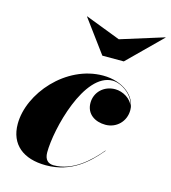

<svg xmlns="http://www.w3.org/2000/svg" viewBox="-109 -809 808 908"><g transform="rotate(15 295.0 -355.5)"><path d="M378 -655 206 -721 205 -720 323 -560H428L590 -720L589 -721ZM454.5 -129.5 453.5 -130.5C401.5 -68 327 0.5 234.5 0.5C208 0.5 189.5 -14.5 189.5 -51C189.5 -165 262.5 -458.5 401.5 -458.5C442 -458.5 503.5 -420.5 514 -362.5C503 -398 461 -422.5 423.5 -422.5C368 -422.5 326.5 -382.5 326.5 -330C326.5 -275 371 -248 421 -248C475 -248 517.5 -289.5 517.5 -345C517.5 -414 448.5 -470 351.5 -470C170.5 -470 20 -295 20 -145C20 -45 87.5 10 198.5 10C324.5 10 400 -64 454.5 -129.5Z"/></g></svg>

Font: Bodoni* 96pt Fatface
Style: Italic
Weight: 900
Italic angle: -13°
Version: Version 2.3